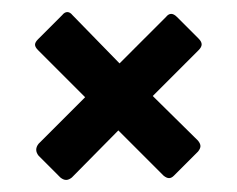

<svg xmlns="http://www.w3.org/2000/svg" viewBox="-20 -454 392 318"><path d="M251 -163 176 -238 99 -160Q94 -156 89.5 -156Q85 -156 80 -160L44 -196Q40 -201 40 -206Q40 -211 44 -216L121 -293L43 -371Q38 -376 38 -380Q38 -384 43 -389L83 -429Q87 -434 91.5 -434Q96 -434 100 -429L178 -349L255 -426Q259 -431 263.5 -431Q268 -431 273 -426L309 -390Q314 -385 314 -380.5Q314 -376 309 -371L233 -295L308 -221Q312 -216 312 -212Q312 -208 308 -203L268 -163Q264 -159 260 -159Q256 -159 251 -163Z"/></svg>

Font: Sanchez
Style: Regular
Weight: 400
Designer: Daniel Hernández
Foundry: LatinoType
Version: Version 1.001